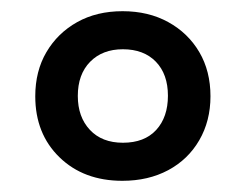

<svg xmlns="http://www.w3.org/2000/svg" viewBox="-20 -746 440 343"><path d="M198.6 -423Q129.5 -423 86.3 -465Q43 -507 43 -574Q43 -619 63 -653Q83 -687 117.9 -706.5Q152.8 -726 199 -726Q245.2 -726 280.6 -706.5Q316 -687 336 -653Q356 -619 356 -574Q356 -530 336 -495.5Q316 -461 280.5 -442Q244.9 -423 198.6 -423ZM199.6 -491Q238 -491 259 -513.8Q280 -536.7 280 -575Q280 -613.4 258.5 -635.7Q236.9 -658 199.5 -658Q163 -658 141 -635.6Q119 -613.2 119 -574.6Q119 -537 140.6 -514Q162.1 -491 199.6 -491Z"/></svg>

Font: Noto Serif Thai
Style: Regular
Weight: 400
Designer: Monotype Design Team
Foundry: Monotype Imaging Inc.
Version: Version 2.001